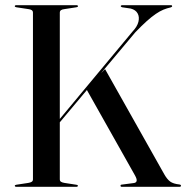

<svg xmlns="http://www.w3.org/2000/svg" viewBox="-20 -720 718 740"><path d="M185 -231 490.5 -598Q509 -617.5 513.5 -636Q518 -654.5 510.5 -668.2Q503 -682 484 -687L450.5 -692Q448 -693 446.8 -693.8Q445.5 -694.5 445.5 -696.5Q445.5 -698 447 -699Q448.5 -700 450.5 -700H639Q641.5 -700 642.5 -699Q643.5 -698 643.5 -696.5Q643.5 -694.5 642 -693.5Q640.5 -692.5 638 -691.5Q624 -688.5 610 -682.8Q596 -677 580.2 -666.2Q564.5 -655.5 545.5 -638.5Q526.5 -621.5 501.5 -595.5L189 -223ZM311 -380 385 -453.5 613 -48.5Q624 -29 636 -20.2Q648 -11.5 671.5 -9Q675 -8.5 676.2 -7.2Q677.5 -6 677.5 -4.5Q677.5 -2 676 -1Q674.5 0 671.5 0H449Q447 0 445.8 -1Q444.5 -2 444.5 -4.5Q444.5 -6.5 445.8 -7.5Q447 -8.5 449.5 -8.5L495.5 -14.5Q504.5 -15.5 506.5 -22.2Q508.5 -29 500.5 -43.5ZM210.5 -29Q210.5 -22.5 215 -19.5Q219.5 -16.5 228.5 -15L274 -8Q277.5 -7.5 278.8 -6.8Q280 -6 280 -4Q280 -2.5 278.8 -1.2Q277.5 0 274.5 0H42.5Q40 0 38.5 -1.2Q37 -2.5 37 -4Q37 -7 43 -8L89 -15Q98 -16.5 102.5 -19.5Q107 -22.5 107 -29V-671Q107 -677.5 102.5 -680.8Q98 -684 89 -685L43 -692Q37 -693 37 -696Q37 -698 38.5 -699Q40 -700 42.5 -700H275Q277.5 -700 279 -699Q280.5 -698 280.5 -696Q280.5 -693 274.5 -692L229 -685Q219.5 -684 215 -680.8Q210.5 -677.5 210.5 -671Z"/></svg>

Font: Fraunces 96pt
Style: Regular
Weight: 400
Version: Version 1.000;[b76b70a41]